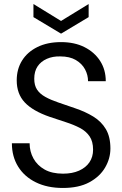

<svg xmlns="http://www.w3.org/2000/svg" viewBox="-20 -921 608 953"><path d="M292 12Q215 12 158 -16Q101 -44 70 -94Q39 -144 39 -210H127Q127 -169 146 -134.5Q165 -100 201.5 -79.5Q238 -59 293 -59Q339 -59 372.5 -74Q406 -89 424 -115.5Q442 -142 442 -178Q442 -219 424.5 -244.5Q407 -270 376.5 -286Q346 -302 307 -314.5Q268 -327 227 -341Q143 -370 103 -412.5Q63 -455 63 -522Q63 -578 89.5 -620.5Q116 -663 165.5 -687.5Q215 -712 283 -712Q350 -712 399.5 -687Q449 -662 477 -618.5Q505 -575 505 -518H417Q417 -549 402 -577Q387 -605 356.5 -623Q326 -641 279 -641Q242 -642 212.5 -629Q183 -616 166.5 -591.5Q150 -567 150 -530Q150 -497 164 -476Q178 -455 205 -440Q232 -425 269 -412.5Q306 -400 352 -384Q403 -367 443 -342.5Q483 -318 505.5 -280Q528 -242 528 -184Q528 -134 501.5 -89Q475 -44 423 -16Q371 12 292 12ZM283 -754 146 -836V-901L283 -817L420 -901V-836Z"/></svg>

Font: DM Sans 28pt
Style: Regular
Weight: 400
Version: Version 4.004;gftools[0.9.30]